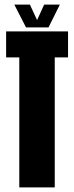

<svg xmlns="http://www.w3.org/2000/svg" viewBox="-20 -811 320 831"><path d="M63.5 0V-562.5H6.5V-675H274.5V-562.5H217V0ZM92.5 -692.5 42 -791H109.5L140.5 -724L171 -791H239L190 -692.5Z"/></svg>

Font: Anybody UltraCondensed ExtraBold
Style: Regular
Weight: 800
Width: 1
Designer: Tyler Finck
Foundry: Etcetera Type Company
Version: Version 1.010; ttfautohint (v1.8.3) -l 8 -r 50 -G 200 -x 14 